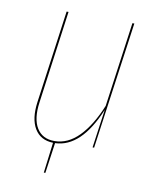

<svg xmlns="http://www.w3.org/2000/svg" viewBox="-76 -577 624 769"><g transform="rotate(10 236.0 -192.5)"><path d="M400.4 -517.6H408.2L335.9 0H329.6L351.6 -156.7Q284.2 5.9 178.7 9.3L161.1 133.3H154.8L170.4 9.3Q119.1 7.8 95.2 -31.7Q71.3 -71.3 80.6 -140.1L132.8 -517.6H140.6L88.9 -140.1Q79.6 -73.2 102.3 -35.9Q125 1.5 174.3 1.5Q229 1.5 273.9 -44.4Q318.8 -90.3 352.5 -172.9Z"/></g></svg>

Font: Fira Sans Compressed Eight
Style: Italic
Weight: 100
Width: 3
Italic angle: -8°
Designer: Carrois Corporate & Edenspiekermann AG
Foundry: Carrois Corporate GbR & Edenspiekermann AG
Version: Version 4.203;PS 004.203;hotconv 1.0.88;makeotf.lib2.5.64775